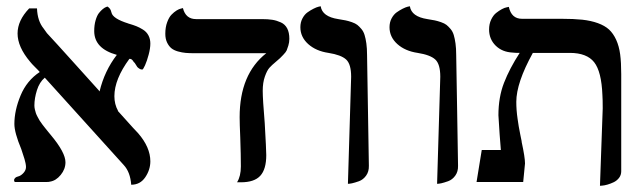

<svg xmlns="http://www.w3.org/2000/svg" viewBox="-20 -581 2043 613"><path d="M460 -441.9Q460 -426.8 454.6 -406.5Q449.2 -386.2 443.1 -372.6Q437 -358.9 434.1 -358.9Q428.7 -358.9 424.1 -362.3Q419.4 -365.7 418.2 -367.4Q417 -369.1 412.1 -377Q410.2 -380.9 407.2 -382.8Q401.4 -393.1 395 -393.1H393.1Q345.2 -328.1 345.2 -273.9Q345.2 -248 356.9 -227.1H356Q359.4 -223.6 383.3 -196.8Q407.2 -169.9 420.9 -155.8Q460 -110.8 460 -65.9Q460 -39.1 443.8 -15.1Q427.7 8.8 398.9 8.8Q396 -31.7 375 -54.2Q332.5 -101.6 249 -193.6Q165.5 -285.6 123 -333Q106 -318.8 97.9 -293Q89.8 -267.1 89.8 -244.1Q89.8 -238.3 91.3 -231.7Q92.8 -225.1 94.5 -220Q96.2 -214.8 100.3 -207.3Q104.5 -199.7 106.7 -195.8Q108.9 -191.9 115.5 -183.3Q122.1 -174.8 124 -172.4Q126 -169.9 133.8 -160.2Q141.6 -150.4 143.1 -148.9Q189 -93.8 189 -63Q189 -41 173.8 -22.5Q158.7 -3.9 139.2 -1Q136.2 0 129.9 0H26.9Q24.9 -3.9 24.9 -5.9Q24.9 -8.8 27.6 -12Q30.3 -15.1 33.2 -16.1L42 -19Q49.8 -22.5 56.4 -30.5Q63 -38.6 63 -47.9Q63 -52.7 61.5 -60.1Q60.1 -67.4 58.3 -73Q56.6 -78.6 53 -89.4Q49.3 -100.1 47.9 -105Q25.9 -157.7 25.9 -185.1Q25.9 -228.5 45.7 -276.1Q65.4 -323.7 106.9 -351.1Q103 -356 92 -366.7Q81.1 -377.4 76.2 -383.8Q36.1 -431.2 36.1 -474.1Q36.1 -515.6 73.2 -554.2H98.1Q99.6 -514.2 119.1 -490.2Q121.6 -486.3 129.9 -475.1Q157.7 -445.3 212.6 -384.3Q267.6 -323.2 294.9 -293L297.9 -289.1Q313.5 -354.5 353 -405.8Q280.8 -425.8 280.8 -481.9Q280.8 -501 285.2 -516.1Q289.6 -531.2 295.7 -539.1Q301.8 -546.9 308.1 -552Q314.5 -557.1 318.8 -558.6L323.2 -560.1Q333 -553.7 335 -543.9Q335 -543.5 335.4 -542.5Q335.9 -541.5 335.9 -541Q339.8 -521.5 390.1 -505.9Q391.1 -504.9 393.1 -504.9Q406.2 -501 415.5 -497.3Q424.8 -493.7 436.3 -486.6Q447.8 -479.5 453.9 -468Q460 -456.5 460 -441.9Z M818.8 -291Q818.8 -264.2 825.2 -188Q830.1 -102.5 830.1 -85.9Q830.1 -40.5 811 -19.8Q792 1 749 1H736.8Q749 -18.1 749 -49.8Q749 -85.4 747.1 -141.1Q745.1 -187 745.1 -207Q745.1 -344.2 830.1 -411.1H600.1Q584.5 -411.1 573 -412.1Q561.5 -413.1 548.3 -416.7Q535.2 -420.4 527.1 -427Q519 -433.6 513.4 -445.3Q507.8 -457 507.8 -473.1Q507.8 -494.1 513.7 -510Q519.5 -525.9 527.6 -534.2Q535.6 -542.5 543.9 -547.6Q552.2 -552.7 558.1 -553.7L564 -555.2Q572.8 -520 606 -520H815.9Q835.9 -520 849.6 -517.8Q863.3 -515.6 876.7 -509.5Q890.1 -503.4 897 -490.2Q903.8 -477.1 903.8 -457Q903.8 -445.8 900.6 -435.5Q897.5 -425.3 895.3 -420.2Q893.1 -415 884.3 -405.8Q875.5 -396.5 874 -395.3Q872.6 -394 860.8 -383.8Q847.7 -373 840.1 -364.5Q832.5 -356 825.7 -336.7Q818.8 -317.4 818.8 -291Z M1090.8 5.9 1101.1 -335.9Q1101.1 -376.5 1085 -391.1Q1068.8 -405.8 1028.8 -412.1Q988.8 -418 963.9 -440.4Q939 -462.9 939 -494.1Q939 -509.8 945.6 -522.2Q952.1 -534.7 961.7 -541.5Q971.2 -548.3 981 -553.2Q990.7 -558.1 997.1 -559.6L1003.9 -561Q1008.8 -527.8 1060.1 -520Q1075.2 -517.6 1083.5 -515.9Q1091.8 -514.2 1103.3 -510.3Q1114.7 -506.3 1120.8 -501.5Q1127 -496.6 1133.8 -488.5Q1140.6 -480.5 1144 -469.2Q1147.5 -458 1149.7 -442.1Q1151.9 -426.3 1151.9 -405.8Q1152.3 -366.7 1154.8 -228.8Q1157.2 -90.8 1157.7 -51.8Q1158.2 -33.2 1148.9 -20.3Q1139.6 -7.3 1126 -2.4Q1112.3 2.4 1104 4.2Q1095.7 5.9 1090.8 5.9Z M1375.5 5.9 1385.7 -335.9Q1385.7 -376.5 1369.6 -391.1Q1353.5 -405.8 1313.5 -412.1Q1273.4 -418 1248.5 -440.4Q1223.6 -462.9 1223.6 -494.1Q1223.6 -509.8 1230.2 -522.2Q1236.8 -534.7 1246.3 -541.5Q1255.9 -548.3 1265.6 -553.2Q1275.4 -558.1 1281.7 -559.6L1288.6 -561Q1293.5 -527.8 1344.7 -520Q1359.9 -517.6 1368.2 -515.9Q1376.5 -514.2 1387.9 -510.3Q1399.4 -506.3 1405.5 -501.5Q1411.6 -496.6 1418.5 -488.5Q1425.3 -480.5 1428.7 -469.2Q1432.1 -458 1434.3 -442.1Q1436.5 -426.3 1436.5 -405.8Q1437 -366.7 1439.5 -228.8Q1441.9 -90.8 1442.4 -51.8Q1442.9 -33.2 1433.6 -20.3Q1424.3 -7.3 1410.6 -2.4Q1397 2.4 1388.7 4.2Q1380.4 5.9 1375.5 5.9Z M1895.5 12.2 1904.3 -234.9Q1904.3 -264.6 1903.3 -277.8Q1900.4 -352.5 1877 -382.3Q1853.5 -412.1 1799.3 -412.1H1681.2Q1628.4 -316.4 1628.4 -255.9Q1628.4 -242.7 1629.4 -229.2Q1630.4 -215.8 1632.6 -200.9Q1634.8 -186 1636.2 -177.2Q1637.7 -168.5 1641.1 -151.4Q1644.5 -134.3 1645.5 -129.9V-127.9Q1656.2 -78.6 1656.2 -59.1Q1655.3 -49.3 1653.3 -29.5Q1651.4 -9.8 1650.4 0H1501.5L1518.1 -102.1H1579.1Q1575.7 -145.5 1575.2 -151.9Q1571.3 -205.6 1571.3 -212.9Q1571.3 -270.5 1589.1 -316.4Q1606.9 -362.3 1639.2 -412.1Q1624 -412.1 1617.2 -413.1Q1583.5 -414.6 1562.5 -435.3Q1541.5 -456.1 1541.5 -486.8Q1541.5 -504.4 1548.1 -518.3Q1554.7 -532.2 1564 -539.6Q1573.2 -546.9 1582.3 -551.8Q1591.3 -556.6 1597.7 -557.6L1604.5 -559.1Q1612.8 -521 1646.5 -521H1772.5Q1811.5 -521 1839.1 -518.1Q1866.7 -515.1 1888.9 -507.1Q1911.1 -499 1924.6 -486.6Q1938 -474.1 1947.3 -453.9Q1956.5 -433.6 1960 -407.5Q1963.4 -381.3 1963.4 -344.2V-34.2Q1963.4 -22 1956.3 -12.9Q1949.2 -3.9 1939.5 0.7Q1929.7 5.4 1919.7 8.3Q1909.7 11.2 1902.3 11.7Z"/></svg>

Font: Common Serif Medium
Style: Regular
Weight: 500
Designer: Philipp H. Poll, Khaled Hosny
Foundry: Stefan Peev, Context Ltd.
Version: Version 1.026